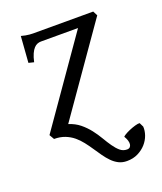

<svg xmlns="http://www.w3.org/2000/svg" viewBox="-125 -543 691 820"><g transform="rotate(-20 221.0 -133.5)"><path d="M128.4 -39.1Q157.7 -29.8 179 -12.5Q200.2 4.9 216.6 25.9Q232.9 46.9 245.6 68.6Q258.3 90.3 270.8 108.2Q283.2 126 296.6 137.5Q310.1 148.9 327.6 148.9Q336.4 148.9 341.1 144.3Q345.7 139.6 346.7 132.1Q347.7 124.5 344.7 114.7Q341.8 105 335.4 94.7Q334 92.8 343.8 86.7Q353.5 80.6 367.2 74.7Q380.9 68.8 395 64.7Q409.2 60.5 416.5 61.5L425.8 80.6Q427.2 99.1 420.2 119.4Q413.1 139.6 398.2 156.5Q383.3 173.3 361.3 184.3Q339.4 195.3 311 195.3Q290 195.3 273.7 187Q257.3 178.7 243.7 164.8Q230 150.9 217.8 133.5Q205.6 116.2 193.4 97.9Q181.2 79.6 167.5 62Q153.8 44.4 137 30.5Q120.1 16.6 98.6 8.3Q77.1 0 49.8 0L37.1 -22L308.1 -410.2H139.2Q131.3 -410.2 123.3 -407.2Q115.2 -404.3 107.7 -396.2Q100.1 -388.2 93.5 -373.8Q86.9 -359.4 82 -336.9L58.1 -342.8L66.9 -461.9Q77.6 -459 86.4 -457.3Q95.2 -455.6 104.7 -454.8Q114.3 -454.1 125.5 -454.1H393.1L403.8 -433.1Z"/></g></svg>

Font: Noto Serif Devanagari
Style: Regular
Weight: 400
Designer: Monotype Design Team
Foundry: Monotype Imaging Inc.
Version: Version 1.01